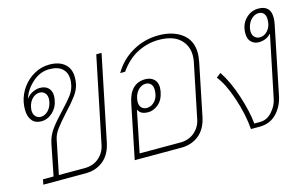

<svg xmlns="http://www.w3.org/2000/svg" viewBox="-74 -755 1510 946"><g transform="rotate(-15 680.5 -282.0)"><path d="M50 -26H104L136 -187Q144 -224 166 -254.5Q188 -285 228 -327Q264 -365 282 -389Q300 -413 305 -440Q308 -454 308 -466Q308 -501 286 -521.5Q264 -542 219 -542Q173 -542 134 -507.5Q95 -473 81 -428Q95 -447 114.5 -456Q134 -465 151 -465Q179 -465 194 -450Q209 -435 209 -409Q209 -398 206 -384Q200 -351 174.5 -327.5Q149 -304 116 -304Q86 -304 69.5 -324.5Q53 -345 53 -381Q53 -401 57 -420Q65 -458 89 -491Q113 -524 149 -544Q185 -564 226 -564Q276 -564 304 -539.5Q332 -515 332 -471Q332 -456 329 -439Q323 -409 301.5 -380Q280 -351 243 -312Q207 -272 189 -247.5Q171 -223 166 -198L131 -26H262Q307 -26 336.5 -52Q366 -78 373 -117L463 -553H490L401 -121Q389 -61 351.5 -30.5Q314 0 261 0H45ZM179 -385Q181 -397 181 -401Q181 -421 170.5 -432Q160 -443 144 -443Q124 -443 107.5 -427.5Q91 -412 85 -385Q83 -373 83 -369Q83 -349 93.5 -337.5Q104 -326 120 -326Q140 -326 156.5 -342Q173 -358 179 -385Z M567 -275Q586 -372 664 -372Q691 -372 707.5 -356.5Q724 -341 724 -314Q724 -308 722 -294Q714 -252 689 -231.5Q664 -211 638 -211Q619 -211 606 -217Q593 -223 586 -238L543 -26H750Q795 -26 824.5 -52Q854 -78 861 -117L918 -394Q921 -409 921 -425Q921 -476 885 -509Q849 -542 778 -542Q722 -542 670 -516Q618 -490 578 -433H553Q588 -494 649.5 -529Q711 -564 783 -564Q855 -564 901.5 -529.5Q948 -495 948 -429Q948 -412 943 -385L889 -121Q877 -61 839.5 -30.5Q802 0 749 0H511ZM696 -309Q696 -329 686 -339.5Q676 -350 660 -350Q640 -350 623.5 -334Q607 -318 601 -291Q599 -279 599 -274Q599 -254 609.5 -243.5Q620 -233 636 -233Q660 -233 678 -253.5Q696 -274 696 -309Z M1007 -288 1030 -306Q1067 -251 1094 -168Q1121 -85 1127 -22H1157Q1192 -22 1218.5 -52Q1245 -82 1251 -116L1316 -430Q1301 -415 1285.5 -409Q1270 -403 1252 -403Q1231 -403 1215 -417.5Q1199 -432 1199 -462Q1199 -507 1226.5 -535.5Q1254 -564 1292 -564Q1354 -564 1354 -502Q1354 -484 1350 -467L1280 -124Q1270 -72 1236 -36Q1202 0 1148 0H1104Q1098 -76 1070 -160.5Q1042 -245 1007 -288ZM1323 -501Q1323 -521 1313.5 -531.5Q1304 -542 1288 -542Q1268 -542 1251 -526Q1234 -510 1228 -483Q1226 -471 1226 -467Q1226 -447 1237 -436Q1248 -425 1264 -425Q1287 -425 1305 -445.5Q1323 -466 1323 -501Z"/></g></svg>

Font: Trirong Thin
Style: Italic
Weight: 250
Italic angle: -12°
Designer: Katatrad Team
Foundry: CadsonDemak
Version: Version 1.001